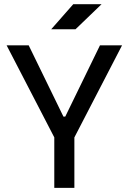

<svg xmlns="http://www.w3.org/2000/svg" viewBox="-20 -914 626 934"><path d="M251.5 -231.4 12.2 -693.4H119.6L288.6 -346.7H297.4L466.3 -693.4H573.7L334.5 -231.4ZM244.1 0V-341.8H341.8V0ZM229 -771.5 336.4 -893.6H474.1L347.2 -771.5Z"/></svg>

Font: Cascadia Mono
Style: Regular
Weight: 400
Monospace: yes
Designer: Aaron Bell
Foundry: Saja Typeworks
Version: Version 2102.003